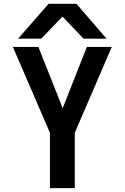

<svg xmlns="http://www.w3.org/2000/svg" viewBox="-20 -966 640 986"><path d="M236.5 -284 46 -725H177L302 -410.5L426 -725H554L364 -284V0H236.5ZM229.5 -946.5H372.5L527 -767.5H409L301 -881L192 -767.5H73Z"/></svg>

Font: JuliaMono SemiBold
Style: Regular
Weight: 600
Monospace: yes
Designer: cormullion
Foundry: corm
Version: Version 0.055; ttfautohint (v1.8.4)